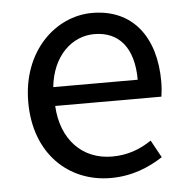

<svg xmlns="http://www.w3.org/2000/svg" viewBox="-45 -602 645 659"><g transform="rotate(-5 277.0 -272.0)"><path d="M311 13C385 13 443 -12 491 -43L458 -103C418 -76 375 -60 322 -60C219 -60 148 -134 142 -250H508C510 -263 512 -282 512 -302C512 -457 434 -557 296 -557C170 -557 51 -447 51 -271C51 -92 167 13 311 13ZM141 -315C152 -422 220 -484 297 -484C382 -484 432 -425 432 -315Z"/></g></svg>

Font: Noto Sans T Chinese Regular
Style: Regular
Weight: 400
Designer: Ryoko NISHIZUKA (kana & ideographs); Paul D. Hunt (Latin, Greek & Cyrillic); Wenlong ZHANG (bopomofo); Sandoll Communica
Foundry: Adobe Systems Incorporated
Version: Version 1.000;PS 1;hotconv 1.0.78;makeotf.lib2.5.61930